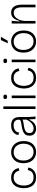

<svg xmlns="http://www.w3.org/2000/svg" viewBox="1646 -2430 796 4127"><g transform="rotate(-90 2043.5 -366.0)"><path d="M296 12Q228 12 183 -11Q138 -34 111.5 -72.5Q85 -111 73.5 -157.5Q62 -204 62 -251Q62 -323 86 -385.5Q110 -448 160.5 -486Q211 -524 290 -524Q373 -524 428.5 -480.5Q484 -437 494 -360L438 -348Q436 -373 421 -401.5Q406 -430 374.5 -450Q343 -470 292 -470Q233 -470 194.5 -440Q156 -410 137.5 -360Q119 -310 119 -250Q119 -191 137 -144Q155 -97 194 -69.5Q233 -42 296 -42Q360 -42 401 -73Q442 -104 452 -168L507 -155Q495 -94 463.5 -57Q432 -20 389 -4Q346 12 296 12Z M839 12Q768 12 714 -21Q660 -54 630 -114.5Q600 -175 600 -259Q600 -348 632.5 -406.5Q665 -465 718.5 -494.5Q772 -524 836 -524Q903 -524 957 -492.5Q1011 -461 1043 -400.5Q1075 -340 1075 -253Q1075 -167 1044 -108Q1013 -49 959.5 -18.5Q906 12 839 12ZM842 -42Q896 -42 935.5 -68.5Q975 -95 997 -143Q1019 -191 1019 -254Q1019 -352 969 -411Q919 -470 835 -470Q756 -470 706.5 -414.5Q657 -359 657 -261Q657 -161 707.5 -101.5Q758 -42 842 -42Z M1341 12Q1278 12 1234.5 -23Q1191 -58 1191 -134Q1191 -179 1211 -212Q1231 -245 1281.5 -267.5Q1332 -290 1421 -301Q1462 -306 1487 -311.5Q1512 -317 1523.5 -329Q1535 -341 1535 -367Q1535 -410 1505.5 -440.5Q1476 -471 1412 -471Q1382 -471 1348.5 -461Q1315 -451 1289.5 -425Q1264 -399 1258 -350L1204 -371Q1214 -436 1267.5 -480Q1321 -524 1414 -524Q1503 -524 1547.5 -479Q1592 -434 1592 -336V-204Q1592 -175 1593.5 -138.5Q1595 -102 1598 -65.5Q1601 -29 1604 0H1549Q1546 -36 1544.5 -67.5Q1543 -99 1542 -130H1532Q1517 -94 1492.5 -61.5Q1468 -29 1431 -8.5Q1394 12 1341 12ZM1345 -41Q1375 -41 1409 -55Q1443 -69 1476 -102Q1509 -135 1536 -192V-278Q1509 -266 1472 -260Q1435 -254 1396 -248Q1357 -242 1323.5 -230.5Q1290 -219 1269 -196Q1248 -173 1248 -132Q1248 -86 1275 -63.5Q1302 -41 1345 -41Z M1764 0V-691H1821V0Z M1998 0V-512H2054V0ZM2026 -611Q1978 -611 1978 -651Q1978 -691 2026 -691Q2074 -691 2074 -651Q2074 -611 2026 -611Z M2439 12Q2371 12 2326 -11Q2281 -34 2254.5 -72.5Q2228 -111 2216.5 -157.5Q2205 -204 2205 -251Q2205 -323 2229 -385.5Q2253 -448 2303.5 -486Q2354 -524 2433 -524Q2516 -524 2571.5 -480.5Q2627 -437 2637 -360L2581 -348Q2579 -373 2564 -401.5Q2549 -430 2517.5 -450Q2486 -470 2435 -470Q2376 -470 2337.5 -440Q2299 -410 2280.5 -360Q2262 -310 2262 -250Q2262 -191 2280 -144Q2298 -97 2337 -69.5Q2376 -42 2439 -42Q2503 -42 2544 -73Q2585 -104 2595 -168L2650 -155Q2638 -94 2606.5 -57Q2575 -20 2532 -4Q2489 12 2439 12Z M2771 0V-512H2827V0ZM2799 -611Q2751 -611 2751 -651Q2751 -691 2799 -691Q2847 -691 2847 -651Q2847 -611 2799 -611Z M3216 12Q3145 12 3091 -21Q3037 -54 3007 -114.5Q2977 -175 2977 -259Q2977 -348 3009.5 -406.5Q3042 -465 3095.5 -494.5Q3149 -524 3213 -524Q3280 -524 3334 -492.5Q3388 -461 3420 -400.5Q3452 -340 3452 -253Q3452 -167 3421 -108Q3390 -49 3336.5 -18.5Q3283 12 3216 12ZM3219 -42Q3273 -42 3312.5 -68.5Q3352 -95 3374 -143Q3396 -191 3396 -254Q3396 -352 3346 -411Q3296 -470 3212 -470Q3133 -470 3083.5 -414.5Q3034 -359 3034 -261Q3034 -161 3084.5 -101.5Q3135 -42 3219 -42ZM3231 -597H3176L3246 -744H3317Z M3601 0V-512H3660L3646 -346H3660Q3682 -438 3725.5 -481Q3769 -524 3840 -524Q3922 -524 3964.5 -464.5Q4007 -405 4007 -294V0H3950V-291Q3950 -469 3834 -469Q3782 -469 3743.5 -435.5Q3705 -402 3683 -348.5Q3661 -295 3657 -234V0Z"/></g></svg>

Font: Bricolage Grotesque 12pt ExtraLight
Style: Regular
Weight: 200
Designer: Mathieu Triay
Foundry: Atelier Triay
Version: Version 1.001; ttfautohint (v1.8.4.7-5d5b);gftools[0.9.33.de